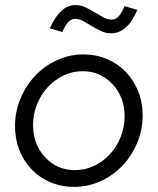

<svg xmlns="http://www.w3.org/2000/svg" viewBox="-20 -725 621 755"><path d="M39 -229Q39 -286 60.5 -337.5Q82 -389 118.5 -427.5Q155 -466 204.5 -488.5Q254 -511 308 -511Q358 -511 400.5 -493Q443 -475 474 -443Q505 -411 523 -367Q541 -323 541 -272Q541 -215 519.5 -163.5Q498 -112 461.5 -73.5Q425 -35 375.5 -12.5Q326 10 272 10Q222 10 179 -8Q136 -26 105 -58Q74 -90 56.5 -134Q39 -178 39 -229ZM275 -56Q315 -56 350.5 -73Q386 -90 412.5 -119Q439 -148 454.5 -186.5Q470 -225 470 -268Q470 -343 422.5 -394Q375 -445 305 -445Q265 -445 229.5 -428Q194 -411 167.5 -382Q141 -353 125.5 -314.5Q110 -276 110 -233Q110 -158 157 -107Q204 -56 275 -56ZM225 -599 176 -614Q197 -660 221.5 -682.5Q246 -705 277 -705Q298 -705 316.5 -696Q335 -687 352.5 -676.5Q370 -666 386.5 -657Q403 -648 418 -648Q434 -648 445.5 -659.5Q457 -671 470 -701L520 -686Q500 -639 474 -616.5Q448 -594 417 -594Q396 -594 377 -603Q358 -612 341 -622.5Q324 -633 307.5 -642Q291 -651 276 -651Q261 -651 249 -639Q237 -627 225 -599Z"/></svg>

Font: Red Hat Display
Style: Italic
Weight: 400
Italic angle: -12°
Designer: Pentagram / MCKL
Foundry: Pentagram / MCKL
Version: Version 1.003; Red Hat Display Italic